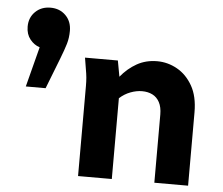

<svg xmlns="http://www.w3.org/2000/svg" viewBox="-52 -791 988 850"><g transform="rotate(5 442.0 -366.0)"><path d="M60 -375 106 -553Q81 -561 63 -583.5Q45 -606 45 -640Q45 -680 71.5 -706Q98 -732 139 -732Q180 -732 206.5 -705.5Q233 -679 233 -637Q233 -606 225 -579Q217 -552 201 -511L148 -375ZM310 -525H456L469 -454Q500 -492 540 -514.5Q580 -537 630 -537Q677 -537 719 -513.5Q761 -490 787.5 -443.5Q814 -397 814 -326V0H664V-303Q664 -336 652.5 -357.5Q641 -379 621 -389Q601 -399 575 -399Q550 -399 523.5 -389Q497 -379 475 -359V0H325V-400Q325 -421 323.5 -437.5Q322 -454 318 -476Z"/></g></svg>

Font: Radio Canada
Style: Regular
Weight: 400
Designer: Charles Daoud, Etienne Aubert Bonn, Alexandre Saumier Demers, Jacques Le Bailly
Foundry: Radio-Canada
Version: Version 2.104;gftools[0.9.28.dev5+ged2979d]